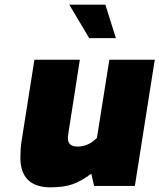

<svg xmlns="http://www.w3.org/2000/svg" viewBox="-20 -794 681 820"><path d="M67 -122Q67 -158 72 -191L127 -539H321L271 -218Q270 -213 270 -203Q270 -168 312 -168Q357 -168 394 -205L447 -539H641L556 0H382L370 -52Q326 -20 289.5 -7Q253 6 196 6Q67 6 67 -122ZM276 -774H430L475 -631H361Z"/></svg>

Font: Exo Black
Style: Italic
Weight: 900
Italic angle: -9°
Designer: Natanael Gama
Foundry: Natanael Gama
Version: Version 1.500; ttfautohint (v1.6)